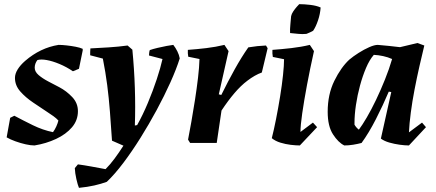

<svg xmlns="http://www.w3.org/2000/svg" viewBox="-20 -688 2096 924"><path d="M146 12Q128 12 103.5 6.5Q79 1 54 -8Q29 -17 12 -27L29 -121L49 -131Q90 -109 138 -85.5Q186 -62 235 -52Q244 -64 251 -79.5Q258 -95 261 -108Q251 -119 237 -129Q223 -139 209 -148Q176 -170 139.5 -194.5Q103 -219 77.5 -248Q52 -277 52 -313Q52 -333 65 -354Q78 -375 101 -395Q174 -458 262 -472Q278 -472 300.5 -469.5Q323 -467 344 -463Q365 -459 378 -453V-445L360 -357L331 -345Q300 -366 266.5 -380Q233 -394 205 -399Q178 -404 160 -399Q147 -382 147 -362Q147 -343 165.5 -327Q184 -311 211.5 -296.5Q239 -282 266 -268Q300 -250 327.5 -221Q355 -192 355 -153Q355 -109 326.5 -75.5Q298 -42 250 -19.5Q202 3 146 12Z M360 216Q354 202 347.5 173.5Q341 145 340 121L355 103Q385 107 420.5 113.5Q456 120 488 126Q510 104 531.5 75Q553 46 574 13L519 -11Q514 -86 509 -151Q504 -216 496 -278Q488 -340 475 -406L414 -422Q414 -429 414 -438Q414 -447 415 -455Q456 -457 503 -460Q550 -463 594 -469L617 -449Q626 -356 629 -264.5Q632 -173 629 -84L640 -86Q667 -134 691.5 -192.5Q716 -251 734.5 -307Q753 -363 762 -404L697 -421Q697 -425 698 -434Q699 -443 701 -447Q715 -452 738 -457.5Q761 -463 782.5 -467Q804 -471 814 -472Q825 -458 833.5 -441Q842 -424 845 -407Q829 -356 800 -291.5Q771 -227 734 -158.5Q697 -90 656 -24.5Q615 41 573.5 96Q532 151 494 187Q467 197 434 204.5Q401 212 360 216Z M895 0 885 -16Q892 -52 901 -102.5Q910 -153 918.5 -208Q927 -263 933 -314Q939 -365 940 -404L886 -415Q883 -431 884 -448Q927 -451 973 -456.5Q1019 -462 1060 -472L1080 -442L1033 -234L1045 -231Q1077 -296 1109.5 -354.5Q1142 -413 1175 -460Q1199 -464 1218.5 -466Q1238 -468 1260 -469L1268 -456L1240 -339Q1223 -333 1205.5 -323Q1188 -313 1171 -300Q1139 -276 1108 -239.5Q1077 -203 1046 -156L1023 0Z M1347 -403 1293 -414Q1290 -430 1291 -448Q1334 -451 1382 -456.5Q1430 -462 1471 -472L1491 -442Q1472 -357 1457.5 -279.5Q1443 -202 1434.5 -143Q1426 -84 1426 -53L1486 -98L1506 -76L1423 12Q1404 12 1379 9Q1354 6 1329.5 -1.5Q1305 -9 1288 -23Q1298 -62 1308.5 -115Q1319 -168 1328 -223.5Q1337 -279 1342 -326.5Q1347 -374 1347 -403ZM1376 -529Q1375 -545 1377.5 -571.5Q1380 -598 1381 -610Q1383 -621 1391.5 -633.5Q1400 -646 1408.5 -655.5Q1417 -665 1420 -668Q1444 -668 1473.5 -664.5Q1503 -661 1523 -652Q1521 -621 1510.5 -590Q1500 -559 1487 -540Q1475 -533 1455 -525Q1435 -523 1416 -525Q1397 -527 1376 -529Z M1637 12Q1608 -2 1582.5 -41.5Q1557 -81 1557 -150Q1557 -234 1589 -299Q1621 -364 1661 -401Q1680 -417 1706 -433.5Q1732 -450 1757 -461Q1782 -472 1798 -472Q1825 -470 1852 -467Q1879 -464 1905 -461L1989 -481L2022 -469Q2011 -424 1998.5 -369Q1986 -314 1975 -257Q1964 -200 1957 -146.5Q1950 -93 1948 -51L2011 -98L2030 -76L1948 12Q1929 12 1903.5 8.5Q1878 5 1853.5 -2Q1829 -9 1813 -21L1863 -245L1851 -247Q1823 -181 1789 -114.5Q1755 -48 1720 0Q1701 5 1679.5 8.5Q1658 12 1637 12ZM1707 -64Q1723 -85 1745 -122.5Q1767 -160 1789.5 -207Q1812 -254 1832.5 -305Q1853 -356 1867 -404Q1847 -413 1824 -418Q1801 -423 1779 -424Q1758 -400 1741.5 -361Q1725 -322 1712.5 -276Q1700 -230 1693 -183Q1686 -136 1686 -96V-88Q1694 -74 1707 -64Z"/></svg>

Font: Labrada
Style: Bold Italic
Weight: 700
Italic angle: -7°
Designer: Mercedes Jáuregui
Foundry: Omnibus-Type Team
Version: Version 1.000; ttfautohint (v1.8.4.7-5d5b)